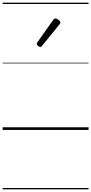

<svg xmlns="http://www.w3.org/2000/svg" viewBox="-20 -976 685 1442"><path d="M283 -623Q276 -623 266 -631Q256 -639 256 -647Q256 -649 257.5 -651.5Q259 -654 261 -659L380 -827Q383 -832 387 -834.5Q391 -837 397 -837Q403 -837 411.5 -832Q420 -827 426.5 -820.5Q433 -814 433 -808Q433 -803 432 -800.5Q431 -798 427 -793L296 -632Q290 -623 283 -623ZM0 436H645V446H0ZM0 -20H645V0H0ZM0 -505H645V-500H0ZM0 -956H645V-946H0Z"/></svg>

Font: Playwrite HU Guides
Style: Regular
Weight: 400
Designer: Veronika Burian, José Scaglione
Foundry: TypeTogether
Version: Version 1.003